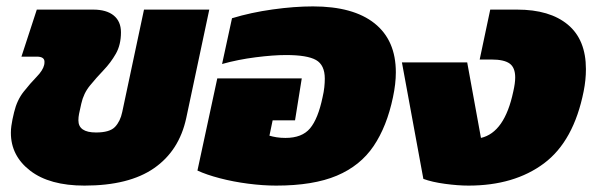

<svg xmlns="http://www.w3.org/2000/svg" viewBox="-20 -570 1860 600"><path d="M244 10Q135 10 74.5 -36.5Q14 -83 14 -155Q14 -166 15.5 -176.5Q17 -187 19 -197L24 -219Q33 -257 54 -283.5Q75 -310 94.5 -330Q114 -350 118 -367Q119 -371 119 -377Q119 -393 95 -393H47L95 -540H271Q313 -540 335.5 -521.5Q358 -503 358 -469Q358 -430 342 -402Q326 -374 303.5 -350.5Q281 -327 261 -302.5Q241 -278 234 -246L227 -214Q226 -209 225.5 -204Q225 -199 225 -194Q225 -156 280 -156Q323 -156 339.5 -173.5Q356 -191 362 -220L430 -540H634L562 -201Q540 -99 461.5 -44.5Q383 10 244 10Z M843 10Q802 10 755.5 4Q709 -2 667 -13Q625 -24 597 -37L659 -325H923L902 -194H832L822 -146Q832 -143 844.5 -141Q857 -139 872 -139Q924 -139 949 -169Q974 -199 988 -266Q992 -283 993.5 -297.5Q995 -312 995 -324Q995 -367 967.5 -382.5Q940 -398 874 -398Q834 -398 779 -391Q724 -384 674 -370L705 -513Q764 -531 832 -540.5Q900 -550 958 -550Q1084 -550 1150.5 -497Q1217 -444 1217 -344Q1217 -308 1208 -266Q1189 -175 1147.5 -113.5Q1106 -52 1032.5 -21Q959 10 843 10Z M1444 10Q1411 10 1370.5 4.5Q1330 -1 1303 -11L1236 -375H1440L1483 -139Q1557 -156 1584 -284Q1590 -310 1590 -328Q1590 -359 1572.5 -371.5Q1555 -384 1516 -384H1479L1512 -540H1596Q1698 -540 1754.5 -493Q1811 -446 1811 -354Q1811 -320 1804 -285Q1773 -129 1680 -59.5Q1587 10 1444 10Z"/></svg>

Font: Kanit ExtraBold
Style: Italic
Weight: 800
Italic angle: -12°
Designer: Katatrad Team
Foundry: CadsonDemak
Version: Version 2.000; ttfautohint (v1.8.3)